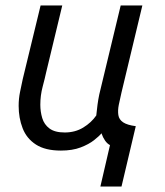

<svg xmlns="http://www.w3.org/2000/svg" viewBox="-20 -538 600 700"><path d="M346 142 381 -9Q371 -14 363 -25.5Q355 -37 350 -52Q342 -42 323 -27Q304 -12 274 -0.5Q244 11 202 11Q145 11 111 -11Q77 -33 62.5 -70.5Q48 -108 48 -152Q48 -178 53 -202.5Q58 -227 63 -250L128 -518H207L148 -273Q144 -254 135.5 -222Q127 -190 127 -156Q127 -131 134 -107.5Q141 -84 160.5 -69.5Q180 -55 216 -55Q254 -55 283.5 -73Q313 -91 331 -117Q333 -137 335.5 -156Q338 -175 342 -194L420 -518H499L423 -201Q417 -176 413 -155.5Q409 -135 411.5 -118.5Q414 -102 429 -92Q444 -82 475 -78L423 142Z"/></svg>

Font: Ubuntu Sans Mono
Style: Italic
Weight: 400
Italic angle: -13.5°
Monospace: yes
Designer: Dalton Maag Ltd
Foundry: Dalton Maag Ltd
Version: Version 1.006